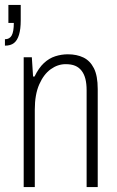

<svg xmlns="http://www.w3.org/2000/svg" viewBox="-34 -758 473 778"><path d="M62 0V-526H95L100 -448H106Q123 -483 144 -502.5Q165 -522 190 -530Q215 -538 241 -538Q277 -538 304 -525Q331 -512 346.5 -481.5Q362 -451 362 -397V0H317V-392Q317 -419 312 -438.5Q307 -458 296.5 -471.5Q286 -485 270.5 -491.5Q255 -498 232 -498Q200 -498 171.5 -477.5Q143 -457 125 -416Q107 -375 107 -314V0ZM-14 -573V-599Q5 -599 13.5 -614.5Q22 -630 22 -665H0V-738H50V-675Q50 -640 43 -617Q36 -594 22.5 -583.5Q9 -573 -14 -573Z"/></svg>

Font: Archivo Condensed Thin
Style: Regular
Weight: 250
Width: 3
Designer: Hector Gatti
Foundry: Omnibus-Type
Version: Version 2.001